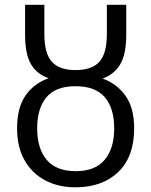

<svg xmlns="http://www.w3.org/2000/svg" viewBox="-20 -777 636 807"><path d="M296.4 10.3Q225.6 10.3 170.2 -18.8Q114.7 -47.9 83.3 -103.3Q51.8 -158.7 51.8 -237.3Q51.8 -324.7 87.6 -376Q123.5 -427.2 184.6 -448.2Q135.7 -464.4 110.6 -506.6Q85.4 -548.8 85.4 -631.3V-756.8H166.5V-634.3Q166.5 -552.2 198 -517.3Q229.5 -482.4 297.4 -482.4Q365.7 -482.4 397.5 -517.1Q429.2 -551.8 429.2 -635.3V-756.8H510.7V-631.8Q510.7 -548.8 485.1 -506.3Q459.5 -463.9 411.1 -446.8Q470.7 -425.8 507.3 -374.8Q543.9 -323.7 543.9 -237.3Q543.9 -118.2 477.1 -54Q410.2 10.3 296.4 10.3ZM298.3 -57.6Q380.4 -57.6 420.2 -105.5Q460 -153.3 460 -237.3Q460 -321.8 420.7 -368.2Q381.3 -414.6 296.9 -414.6Q213.9 -414.6 175 -367.9Q136.2 -321.3 136.2 -237.3Q136.2 -153.3 176 -105.5Q215.8 -57.6 298.3 -57.6Z"/></svg>

Font: Open Sans
Style: Regular
Weight: 400
Designer: Monotype Design Team
Foundry: Monotype Imaging Inc.
Version: Version 3.000; ttfautohint (v1.8.4)